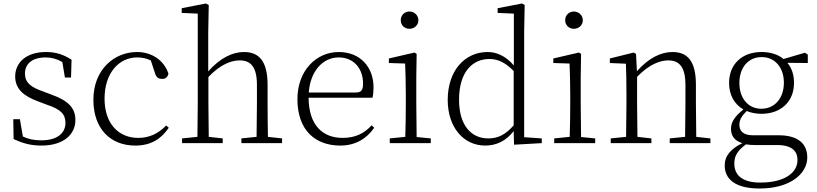

<svg xmlns="http://www.w3.org/2000/svg" viewBox="-20 -820 4680 1100"><path d="M217 14C348 14 412 -53 412 -132C412 -199 375 -242 275 -278L227 -296C155 -321 123 -347 123 -399C123 -452 162 -491 242 -491C274 -491 305 -483 337 -465L352 -376H387L390 -478C342 -508 301 -522 243 -522C130 -522 67 -461 67 -382C67 -310 117 -269 196 -240L246 -221C328 -194 355 -166 355 -116C355 -58 309 -16 217 -16C172 -16 140 -24 111 -38L94 -137H56L58 -23C111 1 156 14 217 14Z M755 14C846 14 904 -25 947 -88L932 -101C885 -52 832 -30 772 -30C659 -30 579 -112 579 -255C579 -400 660 -491 766 -491C793 -491 818 -486 844 -474L867 -404C874 -379 885 -368 909 -368C928 -368 940 -377 945 -398C920 -475 849 -522 765 -522C635 -522 515 -422 515 -248C515 -85 610 14 755 14Z M1449 0H1596V-27L1515 -36C1514 -90 1513 -171 1513 -226V-334C1513 -471 1463 -522 1378 -522C1312 -522 1241 -488 1173 -411V-637L1176 -791L1160 -800L1021 -773V-746L1113 -742V-226L1111 -36L1023 -27V0H1256V-27L1176 -36L1174 -226V-379C1247 -455 1308 -474 1354 -474C1415 -474 1452 -438 1452 -334V-226L1450 -36L1363 -27V0Z M1930 14C2016 14 2080 -25 2124 -88L2109 -102C2066 -54 2013 -30 1943 -30C1830 -30 1749 -101 1748 -260H2114C2118 -275 2120 -296 2120 -320C2120 -435 2044 -522 1921 -522C1792 -522 1684 -416 1684 -252C1684 -73 1787 14 1930 14ZM1749 -290C1758 -413 1830 -491 1920 -491C2009 -491 2060 -425 2060 -341C2060 -306 2051 -290 2019 -290Z M2326 -655C2353 -655 2377 -675 2377 -704C2377 -733 2353 -754 2326 -754C2298 -754 2276 -733 2276 -704C2276 -675 2298 -655 2326 -655ZM2301 0H2448V-27L2367 -35L2365 -226V-377L2367 -511L2355 -519L2208 -485V-459L2301 -456C2303 -405 2305 -349 2305 -281V-226C2305 -172 2304 -91 2302 -36L2213 -27V0Z M2925 9 3084 0V-27L2983 -34V-641L2986 -791L2971 -800L2831 -773V-746L2924 -742V-445C2877 -500 2824 -522 2774 -522C2644 -522 2545 -417 2545 -247C2545 -94 2633 14 2760 14C2823 14 2879 -12 2923 -69ZM2923 -102C2876 -48 2833 -27 2777 -27C2682 -27 2610 -99 2610 -248C2610 -411 2689 -482 2784 -482C2834 -482 2876 -461 2923 -413Z M3268 -655C3295 -655 3319 -675 3319 -704C3319 -733 3295 -754 3268 -754C3240 -754 3218 -733 3218 -704C3218 -675 3240 -655 3268 -655ZM3243 0H3390V-27L3309 -35L3307 -226V-377L3309 -511L3297 -519L3150 -485V-459L3243 -456C3245 -405 3247 -349 3247 -281V-226C3247 -172 3246 -91 3244 -36L3155 -27V0Z M3904 0H4050V-27L3969 -36L3967 -226V-335C3967 -471 3918 -522 3833 -522C3768 -522 3697 -489 3629 -412L3624 -511L3611 -519L3474 -485V-459L3566 -455C3568 -405 3569 -350 3569 -281V-226L3567 -36L3479 -27V0H3712V-27L3632 -36L3630 -226V-380C3702 -454 3764 -474 3809 -474C3870 -474 3907 -438 3907 -334V-226L3905 -36L3817 -27V0Z M4342 -197C4266 -197 4216 -257 4216 -345C4216 -433 4267 -493 4344 -493C4419 -493 4471 -434 4471 -346C4471 -258 4419 -197 4342 -197ZM4343 -168C4453 -168 4529 -237 4529 -345C4529 -392 4516 -431 4491 -460L4608 -459V-507L4592 -518L4469 -482C4438 -508 4394 -522 4343 -522C4232 -522 4157 -453 4157 -345C4157 -276 4187 -223 4239 -193C4189 -152 4168 -121 4168 -82C4168 -41 4189 -13 4233 0C4167 33 4132 72 4132 128C4132 206 4192 260 4332 260C4511 260 4605 172 4605 83C4605 0 4549 -45 4440 -45H4293C4238 -45 4216 -70 4216 -105C4216 -134 4229 -155 4258 -184C4282 -174 4311 -168 4343 -168ZM4254 7C4270 10 4288 11 4306 11H4432C4521 11 4549 49 4549 97C4549 169 4476 226 4336 226C4240 226 4187 189 4187 117C4187 71 4207 42 4254 7Z"/></svg>

Font: Noto Serif CJK HK ExtraLight
Style: Regular
Weight: 200
Designer: Ryoko NISHIZUKA 西塚涼子 (kana & ideographs); Frank Grießhammer (Latin, Greek & Cyrillic); Wenlong ZHANG 张文龙 (bopomofo); San
Foundry: Adobe
Version: Version 2.001;hotconv 1.1.0;makeotfexe 2.6.0